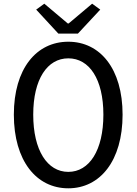

<svg xmlns="http://www.w3.org/2000/svg" viewBox="-20 -1006 740 1040"><path d="M176 -954 296 -824H402L523 -954L479 -986L352 -879H347L220 -986ZM55 -385C55 -135 177 14 350 14C522 14 644 -135 644 -385C644 -634 522 -780 350 -780C177 -780 55 -634 55 -385ZM540 -385C540 -192 464 -75 350 -75C236 -75 160 -192 160 -385C160 -577 236 -690 350 -690C464 -690 540 -577 540 -385Z"/></svg>

Font: Kawkab Mono Light
Style: Bold
Weight: 400
Monospace: yes
Designer: Abdullah Arif
Foundry: Abdullah Arif
Version: Version 1.000;PS 000.500;hotconv 1.0.88;makeotf.lib2.5.64775